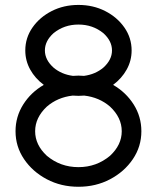

<svg xmlns="http://www.w3.org/2000/svg" viewBox="-20 -729 621 760"><path d="M312.5 -428.7Q357.4 -434.6 389.2 -461.4Q423.3 -492.2 423.3 -529.3Q423.3 -566.9 389.2 -597.7Q347.2 -631.8 290.5 -631.8Q233.9 -631.8 191.9 -597.7Q157.7 -566.9 157.7 -529.3Q157.7 -492.2 191.9 -461.4Q223.6 -434.6 268.6 -428.7Q279.3 -429.7 290.5 -429.7Q301.8 -429.7 312.5 -428.7ZM290.5 -67.4Q361.8 -67.4 415.5 -112.3Q461.9 -155.3 461.9 -209.5Q461.9 -263.7 415.5 -307.1Q373 -343.8 313.5 -350.6Q302.2 -349.6 290.5 -349.6Q278.8 -349.6 267.6 -350.6Q208 -343.8 165.5 -307.1Q119.1 -263.7 119.1 -209.5Q119.1 -155.3 165.5 -112.3Q219.2 -67.4 290.5 -67.4ZM290.5 10.3Q221.7 10.3 165.3 -19.5Q108.9 -49.3 75.2 -99.1Q41.5 -148.9 41.5 -209.5Q41.5 -267.1 71.8 -315.2Q102.1 -363.3 153.3 -393.1Q119.1 -418.5 99.6 -453.6Q80.1 -488.8 80.1 -529.3Q80.1 -579.1 108.6 -620.1Q137.2 -661.1 184.8 -685.3Q232.4 -709.5 290.5 -709.5Q348.6 -709.5 396.2 -685.3Q443.8 -661.1 472.4 -620.1Q501 -579.1 501 -529.3Q501 -488.8 481.4 -453.6Q461.9 -418.5 427.7 -393.1Q479 -363.3 509.3 -315.2Q539.6 -267.1 539.6 -209.5Q539.6 -148.9 505.9 -99.1Q472.2 -49.3 415.8 -19.5Q359.4 10.3 290.5 10.3Z"/></svg>

Font: Turpis
Style: Regular
Weight: 400
Designer: GGBotNet
Foundry: f0n7
Version: 1.00